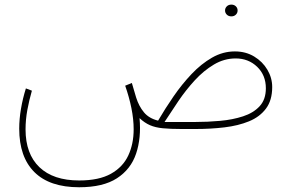

<svg xmlns="http://www.w3.org/2000/svg" viewBox="-20 -557 1258 829"><path d="M951.7 -511.7Q951.7 -522 959.2 -529.5Q966.8 -537.1 979 -537.1Q990.7 -537.1 998.3 -529.8Q1005.9 -522.5 1005.9 -511.7Q1005.9 -501 998.3 -493.7Q990.7 -486.3 979 -486.3Q966.8 -486.3 959.2 -493.9Q951.7 -501.5 951.7 -511.7ZM321.8 251.5Q194.3 251.5 128.7 186.3Q63 121.1 63 -1.5Q63 -43 70.6 -87.4Q78.1 -131.8 91.8 -175.3L117.7 -165.5Q106 -125 98.1 -82.5Q90.3 -40 90.3 1.5Q90.3 107.4 150.1 164.8Q210 222.2 321.8 222.2Q407.7 222.2 459.2 193.1Q510.7 164.1 533.9 114.3Q557.1 64.5 557.1 1.5Q557.1 -42 547.4 -90.1Q537.6 -138.2 520.5 -187L549.3 -198.7L567.9 -135.7Q579.6 -98.6 601.3 -72.3Q623 -45.9 662.6 -36.1Q692.9 -87.9 729 -140.4Q765.1 -192.9 806.9 -237.1Q848.6 -281.2 895.5 -308.1Q942.4 -335 994.1 -335Q1041 -335 1077.4 -313Q1113.8 -291 1134.5 -255.9Q1155.3 -220.7 1155.3 -181.2Q1155.3 -124 1128.4 -88.1Q1101.6 -52.2 1055.2 -33.2Q1008.8 -14.2 949.2 -7.1Q889.6 0 824.2 0H764.2Q715.3 0 683.1 -3.2Q650.9 -6.3 627.7 -16.4Q604.5 -26.4 582.5 -46.9Q590.3 39.1 567.6 106.4Q544.9 173.8 485.1 212.6Q425.3 251.5 321.8 251.5ZM997.6 -304.7Q947.8 -304.7 903.6 -278.3Q859.4 -252 821 -210.2Q782.7 -168.5 750.2 -120.6Q717.8 -72.8 690.4 -30.3H822.3Q876.5 -30.3 930.4 -35.2Q984.4 -40 1029.3 -54.7Q1074.2 -69.3 1101.1 -98.4Q1127.9 -127.4 1127.9 -175.8Q1127.9 -232.4 1090.3 -268.6Q1052.7 -304.7 997.6 -304.7Z"/></svg>

Font: Vazirmatn RD Thin
Style: Regular
Weight: 100
Designer: Saber Rastikerdar
Foundry: Saber Rastikerdar
Version: Version 32.102